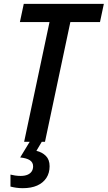

<svg xmlns="http://www.w3.org/2000/svg" viewBox="-20 -734 558 994"><path d="M105 0 236.3 -619.6H83L103 -713.9H517.6L497.6 -619.6H344.2L212.9 0ZM98.1 240.2Q79.6 240.2 63.5 237.8Q47.4 235.4 34.2 231.9V169.9Q43.9 172.4 57.9 174.6Q71.8 176.8 86.9 176.8Q107.4 176.8 121.8 170.9Q136.2 165 143.8 153.8Q151.4 142.6 151.4 127Q151.4 106.9 134.8 95.7Q118.2 84.5 84.5 81.1L133.8 0H196.3L168.5 46.9Q197.8 53.7 217.3 73Q236.8 92.3 236.8 126.5Q236.8 161.6 220 187.3Q203.1 212.9 172.4 226.6Q141.6 240.2 98.1 240.2Z"/></svg>

Font: Open Sans SemiCondensed SemiBold
Style: Italic
Weight: 600
Width: 4
Italic angle: -12°
Designer: Monotype Design Team
Foundry: Monotype Imaging Inc.
Version: Version 3.000